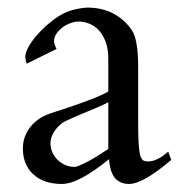

<svg xmlns="http://www.w3.org/2000/svg" viewBox="-20 -461 468 496"><path d="M259.8 -196.8Q254.4 -193.8 244.1 -189.2Q233.9 -184.6 221.7 -179.4Q209.5 -174.3 196.3 -168.9Q183.1 -163.6 171.6 -158.4Q160.2 -153.3 151.9 -149.4Q143.6 -145.5 140.6 -143.1Q127 -132.8 118.7 -118.9Q110.4 -105 110.4 -90.3Q110.4 -78.1 115.5 -66.9Q120.6 -55.7 129.2 -47.6Q137.7 -39.6 148.9 -34.7Q160.2 -29.8 172.4 -29.8Q176.8 -29.8 186 -33.7Q195.3 -37.6 207.3 -43.9Q219.2 -50.3 232.9 -58.8Q246.6 -67.4 259.8 -76.2ZM422.4 -47.9Q349.1 14.2 314 14.2Q290 14.2 277.1 -1Q264.2 -16.1 261.7 -49.8Q222.7 -18.1 192.4 -2Q162.1 14.2 139.6 14.2Q93.3 14.2 66.2 -10.5Q39.1 -35.2 39.1 -77.6Q39.1 -105 54.7 -127.9Q70.3 -150.9 98.6 -163.6Q106 -167 126 -173.3Q146 -179.7 170.2 -188Q194.3 -196.3 219 -205.8Q243.7 -215.3 259.8 -224.6V-307.6Q259.8 -335 252.7 -353.5Q245.6 -372.1 234.6 -383.5Q223.6 -395 210 -400.1Q196.3 -405.3 183.1 -405.3Q172.9 -405.3 161.6 -401.1Q150.4 -397 141.1 -389.9Q131.8 -382.8 125.7 -373.8Q119.6 -364.7 119.6 -355Q119.6 -347.2 126 -334.5L48.8 -296.4Q45.4 -307.1 45.4 -314.5Q45.4 -324.7 53 -338.6Q60.5 -352.5 72.8 -367.2Q85 -381.8 100.8 -395.8Q116.7 -409.7 132.8 -419.9Q151.4 -431.2 169.9 -435.8Q188.5 -440.4 205.1 -441.4Q278.8 -441.4 319.8 -384.3Q328.1 -373 332.5 -349.1Q336.9 -325.2 336.9 -289.6V-147Q336.9 -111.3 338.1 -90.8Q339.4 -70.3 342.3 -59.8Q345.2 -49.3 350.1 -46.6Q355 -43.9 362.3 -43.9Q386.2 -43.9 414.6 -69.3Z"/></svg>

Font: HM XNiloofar
Style: Regular
Weight: 400
Designer: Hossein Movahhedian
Version: Version 2.8, 2015